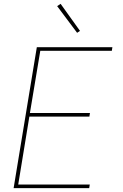

<svg xmlns="http://www.w3.org/2000/svg" viewBox="-20 -981 640 1001"><path d="M51 0 172 -735H566L563 -716H190L136 -392H449L446 -373H133L75 -19H448L445 0ZM382 -810 278 -949 296 -961 397 -820Z"/></svg>

Font: Iosevka SS04 Th Ex Obl
Style: Regular
Weight: 100
Width: 7
Italic angle: -9°
Monospace: yes
Designer: Belleve Invis
Foundry: Belleve Invis
Version: Version 19.0.0; ttfautohint (v1.8.4)